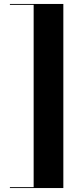

<svg xmlns="http://www.w3.org/2000/svg" viewBox="-20 -800 394 970"><path d="M30 -780H300V150H30V145.5H150V-775.5H30Z"/></svg>

Font: Bodoni* 36pt
Style: Bold
Weight: 700
Version: Version 2.3